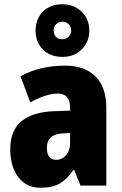

<svg xmlns="http://www.w3.org/2000/svg" viewBox="-20 -871 573 901"><path d="M287 -563Q376 -563 427.5 -513Q479 -463 479 -363V0H358L328 -73H324Q295 -30 261 -10Q227 10 170 10Q123 10 91.5 -14Q60 -38 44 -78.5Q28 -119 28 -169Q28 -258 80 -301.5Q132 -345 231 -349L309 -352V-364Q309 -432 251 -432Q199 -432 122 -391L76 -513Q119 -537 172 -550Q225 -563 287 -563ZM275 -245Q200 -242 200 -177Q200 -121 244 -121Q271 -121 290 -143Q309 -165 309 -200V-247ZM273 -604Q216 -604 181.5 -638.5Q147 -673 147 -727Q147 -782 181.5 -816.5Q216 -851 273 -851Q327 -851 363 -816Q399 -781 399 -728Q399 -674 363.5 -639Q328 -604 273 -604ZM273 -687Q290 -687 302 -698.5Q314 -710 314 -728Q314 -746 302 -757.5Q290 -769 273 -769Q255 -769 243.5 -757.5Q232 -746 232 -728Q232 -710 242 -698.5Q252 -687 273 -687Z"/></svg>

Font: Noto Sans Myanmar Condensed Black
Style: Regular
Weight: 900
Width: 3
Designer: Monotype Design Team
Foundry: Monotype Imaging Inc.
Version: Version 2.107; ttfautohint (v1.8.4.7-5d5b)